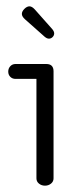

<svg xmlns="http://www.w3.org/2000/svg" viewBox="-20 -576 256 606"><path d="M149 -351V-13Q149 -3 141 3.5Q133 10 122 10Q111 10 103 3.5Q95 -3 95 -13V-327H29Q19 -327 12.5 -333.5Q6 -340 6 -350Q6 -360 12.5 -367Q19 -374 29 -374H126Q149 -374 149 -351ZM145 -484Q151 -477 151 -470.5Q151 -464 146 -459Q141 -454 134.5 -454Q128 -454 121 -460L59 -515Q49 -524 49 -532Q49 -540 57 -548Q65 -556 73 -556Q81 -556 90 -546Z"/></svg>

Font: Flamenco
Style: Regular
Weight: 400
Designer: Luciano Vergara
Foundry: Luciano Vergara
Version: Version 1.003